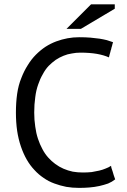

<svg xmlns="http://www.w3.org/2000/svg" viewBox="-20 -870 598 901"><path d="M501 -91.8Q489.3 -84 475.6 -79.1Q461.9 -73.2 445.3 -69.3Q428.7 -65.4 410.2 -62.5Q390.6 -60.5 369.1 -60.5Q343.8 -60.5 321.3 -64.5Q298.8 -69.3 278.3 -78.1Q257.8 -86.9 239.3 -100.6Q221.7 -113.3 206.1 -130.9Q190.4 -148.4 178.7 -170.9Q167 -192.4 158.2 -218.8Q149.4 -245.1 145.5 -275.4Q140.6 -306.6 140.6 -341.8Q140.6 -380.9 145.5 -414.1Q149.4 -446.3 159.2 -473.6Q168 -500 180.7 -521.5Q192.4 -543.9 208 -560.5Q223.6 -576.2 241.2 -588.9Q258.8 -600.6 278.3 -608.4Q296.9 -616.2 317.4 -619.1Q336.9 -623 357.4 -623Q400.4 -623 434.6 -617.2Q467.8 -611.3 491.2 -600.6Q491.2 -600.6 491.2 -601.6Q491.2 -601.6 491.2 -602.5Q491.2 -602.5 492.2 -603.5Q492.2 -603.5 492.2 -604.5Q492.2 -604.5 492.2 -605.5Q492.2 -605.5 492.2 -606.4Q492.2 -606.4 493.2 -607.4Q493.2 -607.4 493.2 -608.4Q493.2 -608.4 493.2 -609.4Q493.2 -609.4 493.2 -610.4Q493.2 -611.3 494.1 -612.3Q494.1 -612.3 494.1 -613.3Q494.1 -613.3 494.1 -614.3Q494.1 -614.3 495.1 -615.2Q495.1 -615.2 495.1 -616.2Q495.1 -616.2 495.1 -616.2Q495.1 -616.2 495.1 -617.2Q495.1 -617.2 496.1 -619.1Q496.1 -619.1 496.1 -620.1Q496.1 -620.1 496.1 -621.1Q496.1 -621.1 497.1 -621.1Q497.1 -621.1 497.1 -622.1Q497.1 -622.1 497.1 -623Q497.1 -623 497.1 -624Q497.1 -624 497.1 -625Q497.1 -625 498 -626Q498 -626 498 -626Q498 -627 498 -627.9Q498 -627.9 498 -628.9Q498 -628.9 499 -628.9Q499 -628.9 499 -629.9Q499 -629.9 499 -630.9Q499 -630.9 499 -631.8Q499 -631.8 499 -631.8Q499 -631.8 500 -633.8Q500 -633.8 500 -633.8Q500 -634.8 500 -635.7Q500 -635.7 501 -635.7Q501 -635.7 501 -636.7Q501 -636.7 501 -637.7Q501 -637.7 501 -637.7Q501 -637.7 502 -639.6Q502 -639.6 502 -639.6Q502 -639.6 502 -640.6Q502 -640.6 502 -641.6Q502 -641.6 502 -642.6Q502 -642.6 502.9 -643.6Q502.9 -643.6 502.9 -644.5Q502.9 -644.5 502.9 -645.5Q502.9 -645.5 502.9 -646.5Q502.9 -646.5 503.9 -647.5Q503.9 -647.5 503.9 -647.5Q503.9 -647.5 503.9 -648.4Q503.9 -648.4 503.9 -649.4Q503.9 -649.4 504.9 -650.4Q504.9 -650.4 504.9 -651.4Q504.9 -651.4 504.9 -651.4Q504.9 -652.3 504.9 -653.3Q504.9 -653.3 505.9 -654.3Q505.9 -654.3 505.9 -655.3Q505.9 -655.3 505.9 -656.2Q505.9 -656.2 505.9 -656.2Q505.9 -656.2 506.8 -658.2Q506.8 -658.2 506.8 -658.2Q506.8 -658.2 506.8 -660.2Q506.8 -660.2 506.8 -660.2Q506.8 -660.2 507.8 -662.1Q507.8 -662.1 507.8 -663.1Q507.8 -663.1 507.8 -664.1Q507.8 -664.1 508.8 -664.1Q508.8 -664.1 508.8 -666Q508.8 -666 508.8 -667Q508.8 -667 508.8 -668Q508.8 -668 509.8 -668.9Q509.8 -668.9 509.8 -669.9Q509.8 -669.9 509.8 -670.9Q509.8 -670.9 510.7 -671.9Q498 -676.8 481.4 -681.6Q465.8 -685.5 447.3 -688.5Q427.7 -691.4 404.3 -693.4Q380.9 -695.3 351.6 -695.3Q323.2 -695.3 296.9 -690.4Q270.5 -685.5 244.1 -675.8Q217.8 -666 193.4 -650.4Q169.9 -634.8 148.4 -613.3Q127 -591.8 110.4 -564.5Q92.8 -537.1 80.1 -503.9Q66.4 -470.7 60.5 -429.7Q54.7 -389.6 54.7 -341.8Q54.7 -295.9 60.5 -255.9Q66.4 -216.8 78.1 -182.6Q89.8 -148.4 105.5 -121.1Q121.1 -93.8 141.6 -72.3Q161.1 -50.8 184.6 -35.2Q208 -18.6 235.4 -8.8Q261.7 1 291 6.8Q319.3 11.7 350.6 11.7Q376 11.7 399.4 9.8Q423.8 7.8 446.3 2.9Q467.8 -2 487.3 -8.8Q505.9 -16.6 520.5 -28.3Q516.6 -39.1 513.7 -47.9Q510.7 -56.6 508.8 -64.5Q504.9 -75.2 502.9 -82Q502 -88.9 501 -91.8ZM292 -734.4Q308.6 -734.4 359.4 -734.4Q399.4 -757.8 518.6 -829.1Q518.6 -834 518.6 -849.6Q491.2 -849.6 407.2 -849.6Q378.9 -821.3 292 -734.4Z"/></svg>

Font: Aptus Gothic JP
Style: Medium
Weight: 400
Designer: Fuminori Ogawa / Motoya
Version: Version 1